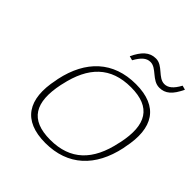

<svg xmlns="http://www.w3.org/2000/svg" viewBox="-183 -799 940 940"><g transform="rotate(45 286.5 -329.0)"><path d="M96 -256 94 -244C60 -84 118 9 274 9C430 9 528 -84 562 -244L564 -256C598 -416 540 -509 384 -509C228 -509 130 -416 96 -256ZM127 -246 129 -254C161 -403 238 -481 378 -481C517 -481 563 -403 531 -254L529 -246C498 -97 419 -19 280 -19C140 -19 96 -97 127 -246ZM266 -584 288 -578C310 -617 330 -636 358 -636C401 -636 426 -577 477 -577C518 -577 546 -601 573 -659L551 -665C529 -624 507 -607 482 -607C438 -607 414 -667 365 -667C320 -667 292 -638 266 -584Z"/></g></svg>

Font: LT Wave Text Thin Italic
Style: Regular
Weight: 100
Designer: Daniel Lyons
Version: Version 2.5 (Glyphs App)